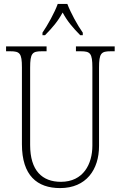

<svg xmlns="http://www.w3.org/2000/svg" viewBox="-20 -951 618 981"><path d="M197 -784V-771H210C249 -811 275 -841 300 -887C325 -841 351 -811 390 -771H403V-784C376 -822 341 -886 324 -931H275C259 -886 223 -822 197 -784ZM287 10C421 10 486 -85 486 -205V-605C486 -679 497 -689 545 -689H566V-714H368V-689H393C441 -689 452 -679 452 -606V-207C452 -113 406 -22 291 -22C196 -22 134 -79 134 -210V-605C134 -679 145 -689 193 -689H218V-714H11V-689H33C81 -689 92 -679 92 -607V-214C92 -54 170 10 287 10Z"/></svg>

Font: Noto Serif Thai Condensed ExtraLight
Style: Regular
Weight: 200
Width: 3
Designer: Monotype Design Team
Foundry: Monotype Imaging Inc.
Version: Version 2.002